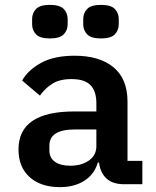

<svg xmlns="http://www.w3.org/2000/svg" viewBox="-20 -757 640 789"><path d="M490 0Q443 0 417.5 -23.5Q392 -47 387 -89H382Q368 -41 327 -14.5Q286 12 226 12Q148 12 102 -29Q56 -70 56 -143Q56 -299 285 -299H376V-333Q376 -382 352 -407Q328 -432 274 -432Q225 -432 195 -413Q165 -394 144 -364L71 -426Q95 -469 148.5 -498.5Q202 -528 287 -528Q389 -528 446.5 -480.5Q504 -433 504 -339V-96H565V0ZM269 -76Q315 -76 345.5 -97.5Q376 -119 376 -156V-225H288Q183 -225 183 -159V-139Q183 -108 206 -92Q229 -76 269 -76ZM185 -599Q144 -599 128 -616Q112 -633 112 -657V-679Q112 -703 128 -720Q144 -737 185 -737Q226 -737 242 -720Q258 -703 258 -679V-657Q258 -633 242 -616Q226 -599 185 -599ZM395 -599Q354 -599 338 -616Q322 -633 322 -657V-679Q322 -703 338 -720Q354 -737 395 -737Q436 -737 452 -720Q468 -703 468 -679V-657Q468 -633 452 -616Q436 -599 395 -599Z"/></svg>

Font: IBM Plex Mono SmBld
Style: Regular
Weight: 600
Monospace: yes
Designer: Mike Abbink, Paul van der Laan, Pieter van Rosmalen
Foundry: Bold Monday
Version: Version 2.3